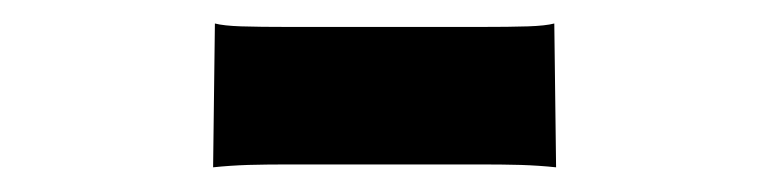

<svg xmlns="http://www.w3.org/2000/svg" viewBox="-20 -382 645 161"><path d="M160.2 -362.3Q167.5 -360.4 182.1 -359.9Q196.8 -359.4 224.6 -359.4H380.4Q408.2 -359.4 422.9 -359.9Q437.5 -360.4 444.8 -362.3L446.3 -241.7Q432.1 -243.2 416.7 -243.7Q401.4 -244.1 385.7 -244.1H219.2Q203.6 -244.1 188.2 -243.7Q172.9 -243.2 158.7 -241.7Z"/></svg>

Font: Hammersmith One
Style: Regular
Weight: 400
Designer: Nicole Fally
Foundry: Nicole Fally
Version: Version 1.002